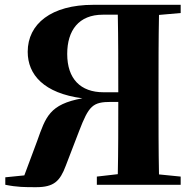

<svg xmlns="http://www.w3.org/2000/svg" viewBox="-20 -767 799 797"><path d="M382 0H730V-34L640 -43C638 -144 638 -247 638 -351V-395C638 -499 638 -602 640 -705L730 -713V-747H367C193 -747 95 -668 95 -552C95 -457 162 -380 322 -359C185 -334 170 -282 134 -181L81 -39L2 -31V0C51 10 83 10 130 10C204 10 229 -15 253 -79L308 -222C349 -329 365 -344 442 -344H471C471 -242 471 -143 469 -44L382 -34ZM471 -384H410C314 -384 259 -440 259 -543C259 -641 307 -706 407 -706H469C471 -606 471 -504 471 -384Z"/></svg>

Font: Noto Serif SC Black
Style: Regular
Weight: 900
Designer: Ryoko NISHIZUKA 西塚涼子 (kana & ideographs); Frank Grießhammer (Latin, Greek & Cyrillic); Wenlong ZHANG 张文龙 (bopomofo); San
Foundry: Adobe
Version: Version 2.001;hotconv 1.1.0;makeotfexe 2.6.0